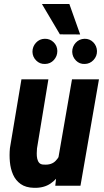

<svg xmlns="http://www.w3.org/2000/svg" viewBox="-20 -922 518 953"><path d="M269 -134.3 337.4 -528.3H471.2L379.4 0H254.4ZM298.8 -237.8 331.1 -239.3Q327.1 -199.2 316.7 -155.3Q306.2 -111.3 285.9 -73.2Q265.6 -35.2 231.9 -11.7Q198.2 11.7 148.4 10.3Q107.9 9.3 82.8 -8.5Q57.6 -26.4 44.9 -55.2Q32.2 -84 29.1 -118.4Q25.9 -152.8 29.3 -187L86.4 -528.3H220.2L163.6 -185.1Q162.6 -173.8 162.4 -160.4Q162.1 -147 164.8 -134.3Q167.5 -121.6 175 -113.3Q182.6 -105 198.7 -105Q235.8 -102.5 256.3 -123.8Q276.9 -145 285.9 -176.8Q294.9 -208.5 298.8 -237.8ZM141.1 -665Q141.1 -690.9 158.7 -710Q176.3 -729 202.1 -729.5Q228 -730 246.1 -712.4Q264.2 -694.8 264.6 -668.9Q264.6 -643.1 247.3 -624Q230 -605 203.6 -604.5Q177.7 -603.5 159.7 -621.6Q141.6 -639.6 141.1 -665ZM338.4 -664.6Q338.4 -690.9 355.7 -709.7Q373 -728.5 399.4 -729.5Q425.3 -730 442.9 -712.2Q460.4 -694.3 461.4 -668.9Q461.9 -643.1 444.1 -624Q426.3 -605 400.4 -604.5Q375 -603.5 357.2 -621.3Q339.4 -639.2 338.4 -664.6ZM324.2 -902.3 377.9 -751 277.3 -751.5 188 -902.3Z"/></svg>

Font: Roboto Condensed
Style: Bold Italic
Weight: 700
Italic angle: -12°
Designer: Christian Robertson
Foundry: Google
Version: Version 3.0